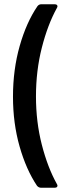

<svg xmlns="http://www.w3.org/2000/svg" viewBox="-20 -782 331 902"><path d="M154 91Q103 15 72 -94Q41 -203 41 -328Q41 -455 72.5 -566Q104 -677 156 -753Q163 -762 174 -762H236Q250 -762 250 -752Q250 -749 247 -744Q204 -666 176.5 -558Q149 -450 149 -329Q149 -209 176.5 -102Q204 5 247 82Q250 87 250 90Q250 100 236 100H173Q162 100 154 91Z"/></svg>

Font: Barlow_Medium_SS
Style: Regular
Weight: 500
Designer: Jeremy Tribby
Foundry: Jeremy Tribby
Version: Version 1.101 August 23, 2024